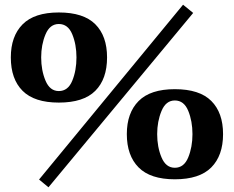

<svg xmlns="http://www.w3.org/2000/svg" viewBox="-20 -751 994 816"><path d="M146 12 758 -731 801 -696 186 45ZM26 -507Q26 -597 76 -647.5Q126 -698 230 -698Q335 -698 385 -648Q435 -598 435 -507Q435 -415 385 -365Q335 -315 230 -315Q126 -315 76 -365Q26 -415 26 -507ZM305 -507Q305 -562 287 -605.5Q269 -649 230 -649Q192 -649 173.5 -605Q155 -561 155 -507Q155 -452 173.5 -408Q192 -364 230 -364Q269 -364 287 -407.5Q305 -451 305 -507ZM519 -181Q519 -271 569 -321.5Q619 -372 723 -372Q828 -372 878 -322Q928 -272 928 -181Q928 -90 878 -39.5Q828 11 723 11Q619 11 569 -39.5Q519 -90 519 -181ZM798 -181Q798 -236 780 -280Q762 -324 723 -324Q685 -324 666.5 -279.5Q648 -235 648 -181Q648 -126 666.5 -82Q685 -38 723 -38Q762 -38 780 -82Q798 -126 798 -181Z"/></svg>

Font: Trirong Bold
Style: Regular
Weight: 700
Designer: Katatrad Team
Foundry: CadsonDemak
Version: Version 1.000